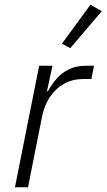

<svg xmlns="http://www.w3.org/2000/svg" viewBox="-20 -789 449 809"><path d="M98 0H43L145 -512H201L178 -405H182Q198 -434 219 -458Q240 -482 270.5 -497Q301 -512 344 -512H376L365 -456H332Q284 -456 248 -435Q212 -414 189.5 -379Q167 -344 158 -302ZM409 -742 276 -586 241 -605 361 -769Z"/></svg>

Font: IBM Plex Sans Light
Style: Italic
Weight: 300
Italic angle: -11.31°
Designer: Mike Abbink, Paul van der Laan, Pieter van Rosmalen
Foundry: Bold Monday
Version: Version 3.201